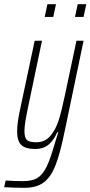

<svg xmlns="http://www.w3.org/2000/svg" viewBox="-66 -705 433 919"><path d="M-46 191 -39 159Q6 162 44 162Q87 162 112 147.5Q137 133 156 95Q175 57 197 -21L213 -72H208Q193 -37 168.5 -14.5Q144 8 102 8Q56 8 36 -11Q16 -30 16 -75Q16 -119 32 -190L100 -510H135L69 -195Q61 -158 56 -127.5Q51 -97 51 -78Q51 -45 63.5 -34.5Q76 -24 108 -24Q149 -24 175 -54.5Q201 -85 215 -129.5Q229 -174 244 -246L300 -510H334L244 -79Q222 29 200 85.5Q178 142 143.5 168Q109 194 51 194Q6 194 -46 191ZM148 -624 161 -685H202L189 -624ZM293 -624 306 -685H347L334 -624Z"/></svg>

Font: Saira Ultra Condensed Thin
Style: Italic
Weight: 100
Width: 1
Italic angle: -12°
Designer: Hector Gatti with collaboration of the Omnibus-Type team
Foundry: Omnibus-Type
Version: Version 1.001; ttfautohint (v1.8)